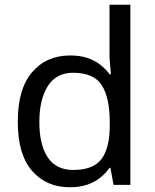

<svg xmlns="http://www.w3.org/2000/svg" viewBox="-20 -780 655 810"><path d="M275 10Q175 10 115 -59.5Q55 -129 55 -267Q55 -405 115.5 -475.5Q176 -546 276 -546Q318 -546 349 -535.5Q380 -525 403 -507Q426 -489 442 -467H448Q447 -480 444.5 -505.5Q442 -531 442 -546V-760H530V0H459L446 -72H442Q426 -49 403 -30.5Q380 -12 348.5 -1Q317 10 275 10ZM289 -63Q374 -63 408.5 -109.5Q443 -156 443 -250V-266Q443 -366 410 -419.5Q377 -473 288 -473Q217 -473 181.5 -416.5Q146 -360 146 -265Q146 -169 181.5 -116Q217 -63 289 -63Z"/></svg>

Font: lsinhala05
Style: Book
Weight: 400
Designer: Jelle Bosma - Monotype Design Team
Foundry: Monotype Imaging Inc.
Version: Version 2.003